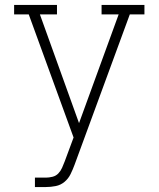

<svg xmlns="http://www.w3.org/2000/svg" viewBox="-20 -755 640 775"><path d="M121 0V-38H165Q178 -38 192 -41.5Q206 -45 215.5 -55Q225 -65 230.5 -77.5Q236 -90 241 -103L277 -200L96 -697H37V-735H210V-697H141L299 -258L459 -697H390V-735H563V-697H504L281 -90Q274 -71 265 -52.5Q256 -34 240.5 -21Q225 -8 205 -4Q185 0 165 0Z"/></svg>

Font: Iosevka Etoile Extralight
Style: Regular
Weight: 200
Designer: Belleve Invis
Foundry: Belleve Invis
Version: Version 22.1.2; ttfautohint (v1.8.4)